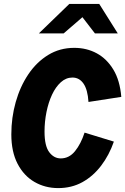

<svg xmlns="http://www.w3.org/2000/svg" viewBox="-20 -954 641 983"><path d="M278 9Q211 9 156.5 -22.5Q102 -54 70 -115.5Q38 -177 38 -266Q38 -352 60.5 -431.5Q83 -511 125 -573.5Q167 -636 226.5 -672.5Q286 -709 360 -709Q424 -709 475.5 -681Q527 -653 560.5 -597.5Q594 -542 601 -458L433 -432Q429 -495 407.5 -526Q386 -557 351 -557Q318 -557 291.5 -533Q265 -509 246.5 -469.5Q228 -430 218 -380.5Q208 -331 208 -280Q208 -207 232 -175Q256 -143 291 -143Q334 -143 364 -180Q394 -217 413 -275L563 -229Q539 -160 498 -106Q457 -52 402 -21.5Q347 9 278 9ZM179 -783 335 -934H488L583 -783H466L402 -866L306 -783Z"/></svg>

Font: Red Hat Mono
Style: Bold Italic
Weight: 700
Italic angle: -12°
Monospace: yes
Designer: Pentagram, MCKL
Foundry: Pentagram, MCKL
Version: Version 1.023; ttfautohint (v1.8.3)